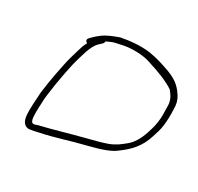

<svg xmlns="http://www.w3.org/2000/svg" viewBox="-150 -782 1088 1056"><g transform="rotate(30 394.0 -254.5)"><path d="M141 -304C132 -263 125 -222 118 -183C114 -148 106 -113 106 -82C104 -54 102 -23 102 2C102 38 104 71 126 88C145 102 165 95 213 84C298 67 386 36 470 16C554 -5 608 -23 642 -51C695 -90 740 -135 763 -212C772 -243 780 -260 784 -294C788 -330 789 -362 787 -395C787 -431 781 -450 767 -474C746 -505 722 -538 654 -563C615 -577 568 -593 518 -601C456 -610 386 -602 335 -592C297 -578 264 -566 236 -545L217 -530C212 -526 207 -521 202 -516L188 -502C175 -489 183 -477 193 -473C181 -452 176 -434 168 -407C159 -375 148 -341 141 -304ZM177 -304C181 -324 185 -342 190 -359C204 -406 215 -453 239 -486C243 -492 249 -497 256 -504L268 -515C273 -520 275 -525 276 -532L277 -533L304 -545C314 -550 334 -554 358 -559C418 -574 498 -570 540 -554C608 -533 669 -510 714 -480C735 -453 751 -432 750 -387C750 -356 753 -326 747 -291C742 -259 737 -245 728 -216C713 -170 690 -129 656 -104C635 -87 611 -67 570 -52C528 -37 487 -28 438 -15C359 5 268 33 186 52C169 58 160 62 151 57C143 49 141 37 140 24C137 -9 141 -49 142 -87C144 -117 151 -152 155 -186C162 -224 168 -265 177 -304Z"/></g></svg>

Font: Stray Cat
Style: UltExtObl
Weight: 400
Version: Version 1.0